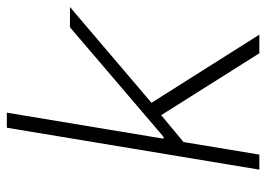

<svg xmlns="http://www.w3.org/2000/svg" viewBox="-127 -640 767 553"><g transform="rotate(-90 256.5 -363.5)"><path d="M44.4 0 165.1 -727.3H208.5L133.5 -275.9H138.8L454.5 -545.5H512.8L236.9 -310.7L433.2 0H379.6L201.3 -282.7L123.9 -218.4L87.7 0Z"/></g></svg>

Font: Inter Extra Light  BETA
Style: Italic
Weight: 200
Italic angle: 9.39999°
Designer: Rasmus Andersson
Foundry: rsms
Version: Version 3.011;git-f93a4a705